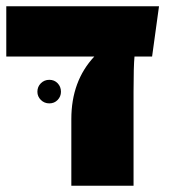

<svg xmlns="http://www.w3.org/2000/svg" viewBox="-20 -591 546 611"><path d="M464 -411H408Q405 -380 405 -300V0H207V-212Q207 -333 280 -411H0V-571H486ZM99 -299Q99 -315 110 -326Q121 -337 137 -337Q153 -337 163.5 -326Q174 -315 174 -299Q174 -284 163.5 -273Q153 -262 137 -262Q121 -262 110 -273Q99 -284 99 -299Z"/></svg>

Font: FiraGO Heavy
Style: Regular
Weight: 900
Designer: bBox Type
Foundry: bBox Type GmbH
Version: Version 1.001